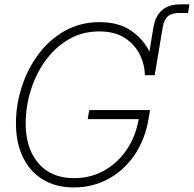

<svg xmlns="http://www.w3.org/2000/svg" viewBox="-20 -838 877 869"><path d="M314 10.3Q232.4 10.3 173.8 -25.6Q115.2 -61.5 83.7 -126.7Q52.2 -191.9 52.2 -279.3Q52.2 -364.3 78.9 -446Q105.5 -527.8 155 -593.8Q204.6 -659.7 274.4 -698.7Q344.2 -737.8 431.2 -737.8Q517.1 -737.8 573.2 -699.2Q629.4 -660.6 656.2 -604.5L674.3 -713.4Q691.4 -818.4 797.4 -818.4H837.4L831.1 -779.3H791Q757.3 -779.3 739.7 -764.2Q722.2 -749 716.3 -713.4L680.2 -497.6Q680.2 -497.6 680.2 -497.6Q680.2 -497.6 680.2 -497.6H635.7Q634.8 -546.9 612.1 -592.3Q589.4 -637.7 543.9 -666.7Q498.5 -695.8 429.7 -695.8Q352.1 -695.8 290.5 -659.7Q229 -623.5 185.5 -563.2Q142.1 -502.9 119.1 -429Q96.2 -355 96.2 -279.3Q96.2 -167 153.6 -99.4Q210.9 -31.7 315.4 -31.7Q388.7 -31.7 449.5 -64.9Q510.3 -98.1 551.8 -158.2Q593.3 -218.3 607.9 -298.8H377L383.8 -339.8H659.2L651.9 -297.9Q636.2 -206.1 588.9 -136.5Q541.5 -66.9 470.7 -28.3Q399.9 10.3 314 10.3Z"/></svg>

Font: Inter Display ExtraLight
Style: Italic
Weight: 200
Italic angle: -9.39999°
Designer: Rasmus Andersson
Foundry: rsms
Version: Version 4.000;git-a52131595